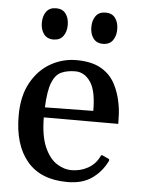

<svg xmlns="http://www.w3.org/2000/svg" viewBox="-52 -744 587 800"><g transform="rotate(5 241.5 -344.5)"><path d="M259.8 14.2Q147.9 14.2 90.8 -54Q33.7 -122.1 33.7 -244.1Q33.7 -325.7 64.5 -381.6Q95.2 -437.5 145.5 -466.3Q195.8 -495.1 253.9 -495.1Q315.4 -495.1 354.2 -473.9Q393.1 -452.6 414.3 -414.8Q435.5 -377 444.3 -326.7Q447.8 -308.1 449 -287.6Q450.2 -267.1 450.2 -245.6H138.7Q139.2 -168.5 159.2 -122.6Q179.2 -76.7 209.7 -56.6Q240.2 -36.6 272.5 -36.6Q309.6 -36.6 340.3 -53.5Q371.1 -70.3 386.7 -101.6Q388.2 -104.5 389.6 -107.4Q391.1 -110.4 396 -109.4L420.4 -98.1Q425.8 -96.2 425.8 -92.3Q425.8 -90.3 424.8 -88.1Q423.8 -85.9 422.9 -84.5Q401.4 -41.5 361.8 -13.7Q322.3 14.2 259.8 14.2ZM139.6 -287.6 341.8 -290.5Q341.8 -375.5 316.4 -411.9Q291 -448.2 253.4 -448.2Q218.8 -448.2 194.3 -437Q169.9 -425.8 156.2 -391.4Q142.6 -356.9 139.6 -287.6ZM357.4 -572.3Q330.6 -572.3 316.9 -590.8Q303.2 -609.4 303.2 -637.7Q303.2 -666.5 316.9 -684.8Q330.6 -703.1 357.4 -703.1Q384.3 -703.1 397.9 -684.8Q411.6 -666.5 411.6 -637.7Q411.6 -609.4 397.9 -590.8Q384.3 -572.3 357.4 -572.3ZM150.4 -572.3Q123.5 -572.3 109.9 -590.8Q96.2 -609.4 96.2 -637.7Q96.2 -666.5 109.9 -684.8Q123.5 -703.1 150.4 -703.1Q177.2 -703.1 190.9 -684.8Q204.6 -666.5 204.6 -637.7Q204.6 -609.4 190.9 -590.8Q177.2 -572.3 150.4 -572.3Z"/></g></svg>

Font: Gelasio
Style: Regular
Weight: 400
Designer: Eben Sorkin
Foundry: Eben Sorkin
Version: Version 1.008